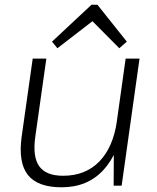

<svg xmlns="http://www.w3.org/2000/svg" viewBox="-20 -789 666 816"><path d="M130 -208Q118 -122 147 -82Q176 -42 248 -42Q343 -42 402 -102.5Q461 -163 477 -275L518 -339L508 -275Q487 -140 419.5 -66.5Q352 7 242 7Q140 7 98.5 -45.5Q57 -98 72 -208L119 -540H177ZM497 0H463L464 -184L514 -540H573ZM201 -612 369 -769H394L519 -612L487 -584L363 -709H386L224 -584Z"/></svg>

Font: Pathway Extreme 8pt Thin 12pt Thin
Style: Italic
Weight: 250
Italic angle: -8°
Version: Version 1.001;gftools[0.9.26]